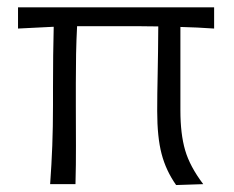

<svg xmlns="http://www.w3.org/2000/svg" viewBox="-20 -516 655 538"><path d="M120.5 0Q124.5 -55.5 126.5 -107.8Q128.5 -160 128.5 -221V-269.5Q128.5 -318.5 129 -360.5Q129.5 -402.5 130.5 -441L30.5 -436V-495.5H580V-436Q556.5 -437.5 532.8 -438.8Q509 -440 485.5 -440.5V-206.5Q485.5 -140.5 498.8 -95Q512 -49.5 549.5 0L473.5 2.5Q445 -38 432.8 -84.8Q420.5 -131.5 420.5 -204.5Q420.5 -252 421.8 -309Q423 -366 423.5 -442Q411.5 -442 399.8 -442.2Q388 -442.5 376 -442.5H196Q194 -404.5 193.2 -365Q192.5 -325.5 192.5 -282.5V-219Q192.5 -160 192.8 -107.5Q193 -55 191.5 0Z"/></svg>

Font: Commissioner Flair Light
Style: Regular
Weight: 300
Designer: Kostas Bartsokas
Foundry: Kostas Bartsokas
Version: Version 1.000; ttfautohint (v1.8.3)